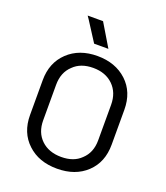

<svg xmlns="http://www.w3.org/2000/svg" viewBox="-158 -982 951 1099"><g transform="rotate(20 318.0 -432.0)"><path d="M184.6 -874H278.3L361.3 -735.4H274.4L197.3 -855.5ZM150.4 -439.5V-223.6Q150.4 -149.4 196.3 -105.5Q242.2 -61.5 318.4 -61.5Q394.5 -61.5 437.5 -104.5Q485.4 -148.4 485.4 -223.6V-439.5Q485.4 -513.7 439.5 -558.6Q393.6 -603.5 317.9 -603.5Q242.2 -603.5 198.2 -559.6Q150.4 -515.6 150.4 -439.5ZM69.3 -438.5Q69.3 -544.9 138.2 -610.4Q207 -675.8 317.4 -675.8Q427.7 -675.8 497.1 -611.3Q566.4 -546.9 566.4 -438.5V-226.6Q566.4 -119.1 498 -54.7Q429.7 9.8 318.4 9.8Q207 9.8 138.7 -54.7Q69.3 -119.1 69.3 -226.6Z"/></g></svg>

Font: BF_TEXT
Style: Regular
Weight: 400
Foundry: EA DICE
Version: Version 1.404